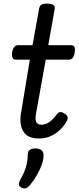

<svg xmlns="http://www.w3.org/2000/svg" viewBox="-20 -750 435 1062"><path d="M195 16Q150 16 126 -3.5Q102 -23 95.5 -58.5Q89 -94 99 -141L145 -420H67Q55 -420 50 -429.5Q45 -439 47 -460Q51 -481 59 -490.5Q67 -500 80 -500H160L196 -701Q199 -718 209 -724Q219 -730 239 -730Q266 -730 276 -722Q286 -714 282 -697L247 -500H373Q386 -500 391.5 -491Q397 -482 393 -460Q390 -440 382 -430Q374 -420 361 -420H233L180 -126Q173 -91 180.5 -75.5Q188 -60 208 -60Q233 -60 254.5 -76Q276 -92 295 -119Q303 -129 313 -130Q323 -131 336 -122Q351 -114 353.5 -103.5Q356 -93 351 -83Q337 -57 314.5 -34.5Q292 -12 262.5 2Q233 16 195 16ZM99 288Q87 282 85 272.5Q83 263 90 249Q105 221 114.5 199Q124 177 128.5 154.5Q133 132 134 102Q135 85 146 78Q157 71 176 71Q199 71 210.5 82Q222 93 221 112Q220 137 209.5 165Q199 193 183 220.5Q167 248 147 272Q135 287 124 291Q113 295 99 288Z"/></svg>

Font: Playwrite ZA
Style: Regular
Weight: 400
Designer: Veronika Burian, José Scaglione
Foundry: TypeTogether
Version: Version 1.002